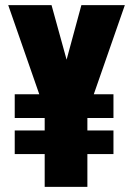

<svg xmlns="http://www.w3.org/2000/svg" viewBox="-20 -731 519 751"><path d="M423.8 -362.3V-269.5H37.6V-362.3ZM423.8 -220.7V-128.4H37.6V-220.7ZM202.1 -356 298.3 -710.9H468.3L312.5 -263.7H225.6ZM181.6 -710.9 280.8 -351.6 255.4 -263.7H168L12.2 -710.9ZM321.8 -367.2V0H154.8V-367.2Z"/></svg>

Font: Roboto Condensed Black
Style: Regular
Weight: 900
Designer: Christian Robertson
Foundry: Google
Version: Version 3.008; 2023